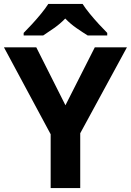

<svg xmlns="http://www.w3.org/2000/svg" viewBox="-20 -954 664 974"><path d="M312 -420 461 -714H624L387 -278V0H237V-273L0 -714H164ZM399 -934Q413 -912 435.5 -884.5Q458 -857 482 -831Q506 -805 524 -787V-774H425Q399 -790 368 -811.5Q337 -833 311 -860Q285 -833 255 -812Q225 -791 199 -774H100V-787Q119 -806 142.5 -831.5Q166 -857 188.5 -884.5Q211 -912 225 -934Z"/></svg>

Font: Noto Sans Tai Tham
Style: Regular
Weight: 400
Designer: Monotype Design Team 2013. Revised by David WIlliams 2020
Foundry: Monotype Imaging Inc.
Version: Version 2.002